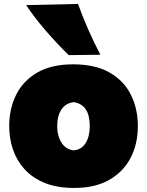

<svg xmlns="http://www.w3.org/2000/svg" viewBox="-20 -929 739 967"><path d="M353.5 17.6Q267.1 17.6 205.1 -7.8Q143.1 -33.2 103.5 -76.9Q64 -120.6 45.2 -176.5Q26.4 -232.4 26.4 -293.9Q26.4 -381.8 61.5 -452.1Q96.7 -522.5 168 -563.7Q239.3 -605 348.1 -605Q460 -605 532.2 -563.5Q604.5 -522 639.4 -451.4Q674.3 -380.9 674.3 -293.9Q674.3 -204.1 637.7 -133.8Q601.1 -63.5 529.8 -22.9Q458.5 17.6 353.5 17.6ZM352.1 -171.9Q390.6 -175.3 411.4 -208.5Q432.1 -241.7 432.1 -293.9Q432.1 -401.4 352.1 -414.6Q311.5 -410.2 289.8 -378.2Q268.1 -346.2 268.1 -293.9Q268.1 -244.1 290.3 -209.7Q312.5 -175.3 352.1 -171.9ZM325.7 -651.4Q265.1 -711.4 210.2 -774.7Q155.3 -837.9 111.8 -903.3L373 -909.2Q396 -844.7 424.1 -781.2Q452.1 -717.8 485.4 -653.3Z"/></svg>

Font: Pinar-DS3-FD Black
Style: Regular
Weight: 900
Designer: Amin Abedi
Version: Version 3.000